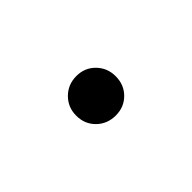

<svg xmlns="http://www.w3.org/2000/svg" viewBox="-3 -644 605 605"><g transform="rotate(45 300.0 -341.0)"><path d="M299 -429Q337 -429 362 -404Q387 -379 387 -342Q387 -304 362 -278.5Q337 -253 299 -253Q262 -253 236.5 -278.5Q211 -304 211 -342Q211 -379 236.5 -404Q262 -429 299 -429Z"/></g></svg>

Font: FiraDG Mono
Style: Regular
Weight: 400
Designer: Carrois Corporate & Edenspiekermann AG
Foundry: Carrois Corporate GbR & Edenspiekermann AG
Version: Version 3.206